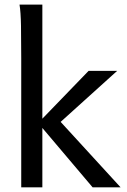

<svg xmlns="http://www.w3.org/2000/svg" viewBox="-20 -801 545 821"><path d="M70.8 0V-551.8Q70.8 -630.9 69.8 -690.2Q68.8 -749.5 63.5 -781.2H161.1V-293.5L358.9 -498H481L239.3 -279.8L495.6 0H376L161.1 -253.9V0Z"/></svg>

Font: Andika APac
Style: Regular
Weight: 400
Designer: Victor Gaultney, Annie Olsen, Julie Remington, Don Collingsworth, Eric Hays, Becca Hirsbrunner
Foundry: SIL International
Version: Version 5.000